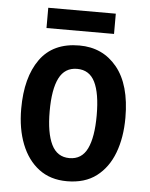

<svg xmlns="http://www.w3.org/2000/svg" viewBox="-51 -740 619 793"><g transform="rotate(5 258.0 -343.5)"><path d="M474 -272Q474 -190 450 -126.5Q426 -63 378 -26.5Q330 10 256 10Q187 10 139.5 -26Q92 -62 67 -125.5Q42 -189 42 -272Q42 -402 96 -477.5Q150 -553 259 -553Q356 -553 415 -481Q474 -409 474 -272ZM160 -272Q160 -182 183.5 -134Q207 -86 258 -86Q309 -86 332 -133.5Q355 -181 355 -272Q355 -363 332 -409.5Q309 -456 258 -456Q207 -456 183.5 -409.5Q160 -363 160 -272ZM397 -697V-613H117V-697Z"/></g></svg>

Font: Noto Sans Thai Looped Condensed SemiBold
Style: Regular
Weight: 600
Width: 3
Designer: Sasikarn Vongin, Ben Mitchell
Foundry: The Fontpad Ltd
Version: Version 1.001; ttfautohint (v1.8.4.7-5d5b)